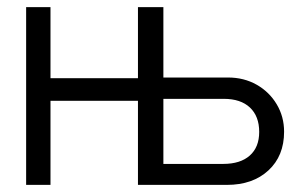

<svg xmlns="http://www.w3.org/2000/svg" viewBox="-20 -520 848 540"><path d="M53.5 -500H122V-300H368V-500H439.5V-302H621.5Q666 -302 701.8 -281.8Q737.5 -261.5 758.2 -226.8Q779 -192 779 -149.5Q779 -81.5 735 -40.8Q691 0 618 0H368V-236.5H122V0H53.5ZM608 -59Q656 -59 682.5 -82.5Q709 -106 709 -149Q709 -193 683 -217.5Q657 -242 609.5 -242H439.5V-59Z"/></svg>

Font: Overused Grotesk Book
Style: Regular
Weight: 375
Version: Version 0.004